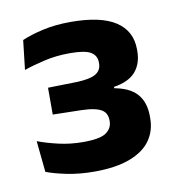

<svg xmlns="http://www.w3.org/2000/svg" viewBox="-52 -757 413 451"><g transform="rotate(-10 155.0 -532.0)"><path d="M139 -354Q103.5 -354 73.2 -360.2Q43 -366.5 25 -373.5L17.5 -448Q38.5 -440 66.5 -433.5Q94.5 -427 125 -427Q166 -427 180.2 -437.5Q194.5 -448 194.5 -464.5V-466.5Q194.5 -474.5 191.5 -481Q188.5 -487.5 181.8 -491.8Q175 -496 163.5 -498.5Q152 -501 134.5 -501.5L65.5 -503V-567L133 -568.5Q166 -569.5 179.8 -577.8Q193.5 -586 193.5 -602.5V-605Q193.5 -621 180 -629.5Q166.5 -638 130 -638Q96.5 -638 68 -631.2Q39.5 -624.5 19.5 -617.5L27.5 -687.5Q48 -696.5 77.8 -703.2Q107.5 -710 144.5 -710Q216 -710 251.5 -686.8Q287 -663.5 287 -619.5V-615.5Q287 -585.5 270.5 -566.5Q254 -547.5 218.5 -542V-532L214 -539.5Q253.5 -533.5 271.5 -513.5Q289.5 -493.5 289.5 -459.5V-454.5Q289.5 -425 273.5 -402.2Q257.5 -379.5 224 -366.8Q190.5 -354 139 -354Z"/></g></svg>

Font: Anek Bangla Medium SemiBold
Style: Regular
Weight: 600
Version: Version 1.003